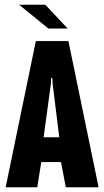

<svg xmlns="http://www.w3.org/2000/svg" viewBox="-20 -794 442 814"><path d="M4 0 132 -620H270L398 0H259L235 -126L256 -107H141L158 -126L138 0ZM163 -198 152 -212H249L233 -198L203 -440L202 -464H197L196 -440ZM185 -673 61 -774H172L267 -673Z"/></svg>

Font: Smooch Sans Thin ExtraBold
Style: Regular
Weight: 800
Version: Version 1.010